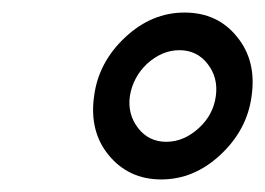

<svg xmlns="http://www.w3.org/2000/svg" viewBox="-20 -738 423 306"><path d="M274 -718Q222 -718 180 -679Q137 -639 130 -585Q122 -529 153 -491Q185 -452 237 -452Q289 -452 331 -491Q374 -531 381 -585Q389 -641 358 -679Q327 -718 274 -718ZM266 -658Q294 -658 311 -636Q328 -614 324 -585Q320 -555 297 -534Q273 -512 245 -512Q217 -512 200 -534Q183 -556 187 -585Q192 -615 214 -636Q238 -658 266 -658Z"/></svg>

Font: Unageo
Style: Light-Italic
Weight: 300
Designer: Richard Sepsi
Foundry: Richard Sepsi
Version: Version 2.000